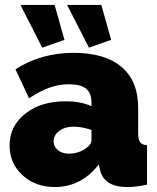

<svg xmlns="http://www.w3.org/2000/svg" viewBox="-20 -751 639 781"><path d="M63 -731H202.1L242.2 -588.9L151.9 -557.1ZM252.9 -731H392.1L432.1 -588.9L341.8 -557.1ZM19 -159.2Q19 -238.3 82.8 -288.6Q146.5 -338.9 246.1 -338.9Q311 -338.9 352.1 -318.8V-335Q352.1 -372.1 330.3 -390.1Q308.6 -408.2 261.2 -408.2Q218.8 -408.2 180.7 -394.3Q142.6 -380.4 98.1 -351.1L43 -469.2Q147 -536.1 279.8 -536.1Q406.2 -536.1 474.1 -479Q542 -421.9 542 -312V-210Q542 -183.1 549.8 -172.4Q557.6 -161.6 578.1 -160.2V0Q534.2 9.8 498 9.8Q400.9 9.8 386.2 -63L381.8 -82Q310.1 9.8 203.1 9.8Q124 9.8 71.5 -38.3Q19 -86.4 19 -159.2ZM327.1 -146Q352.1 -162.1 352.1 -183.1V-222.2Q313.5 -235.8 278.8 -235.8Q244.6 -235.8 221.4 -218.8Q198.2 -201.7 198.2 -175.8Q198.2 -154.3 215.6 -140.1Q232.9 -126 259.8 -126Q297.4 -126 327.1 -146Z"/></svg>

Font: Rawline Black
Style: Regular
Weight: 900
Designer: Matt McInerney, Pablo Impallari, Rodrigo Fuenzalida
Foundry: Matt McInerney, Pablo Impallari, Rodrigo Fuenzalida
Version: Version 4.020;PS 004.020;hotconv 1.0.88;makeotf.lib2.5.64775